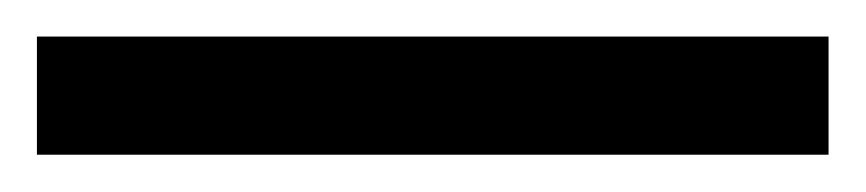

<svg xmlns="http://www.w3.org/2000/svg" viewBox="-22 70 469 104"><path d="M426.8 153.8H-2V89.8H426.8Z"/></svg>

Font: Open Sans SemiBold
Style: Regular
Weight: 600
Designer: Monotype Design Team
Foundry: Monotype Imaging Inc.
Version: Version 3.003; ttfautohint (v1.8.4)